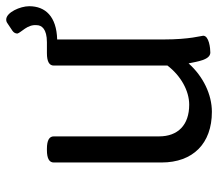

<svg xmlns="http://www.w3.org/2000/svg" viewBox="-62 -634 702 618"><g transform="rotate(-90 289.0 -325.0)"><path d="M578 -582C578 -611 558 -656 535 -656C531 -656 527 -655 523 -652L499 -636C493 -632 490 -626 490 -620C493 -608 520 -588 517 -558C517 -542 505 -525 462 -525H427C399 -525 387 -517 387 -503V-137C354 -94 306 -67 261 -67C196 -67 159 -103 159 -164V-503C159 -517 147 -525 119 -525H115C87 -525 75 -517 75 -503V-156C75 -55 136 6 238 6C294 6 352 -22 394 -69C400 -41 405 1 429 1C442 1 483 -3 483 -22C483 -27 471 -66 471 -148V-492C545 -494 578 -530 578 -582Z"/></g></svg>

Font: Asap
Style: Regular
Weight: 400
Designer: Pablo Cosgaya
Foundry: Pablo Cosgaya
Version: Version 1.007;PS 001.007;hotconv 1.0.70;makeotf.lib2.5.58329